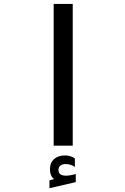

<svg xmlns="http://www.w3.org/2000/svg" viewBox="-20 -745 640 982"><path d="M352 -725V0H254.5V-725ZM233 177.5 256.5 171Q235.5 154.5 235.5 121Q235.5 87 256.8 68.5Q278 50 312 50Q341.5 50 363 65.5V109Q354.5 102.5 341.8 98.2Q329 94 315 94Q298.5 94 288.8 102.2Q279 110.5 279 124Q279 153.5 317 153.5Q338 153.5 367.5 145V186.5L233 217.5Z"/></svg>

Font: JuliaMono Medium
Style: Regular
Weight: 500
Monospace: yes
Designer: cormullion
Foundry: corm
Version: Version 0.054; ttfautohint (v1.8.4)